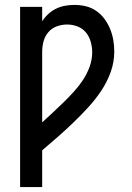

<svg xmlns="http://www.w3.org/2000/svg" viewBox="-20 -548 540 783"><path d="M62 215V-520H152V-461Q162 -477 176.5 -490.5Q191 -504 208.5 -512.5Q226 -521 245 -524.5Q264 -528 284 -528Q307 -528 330 -522.5Q353 -517 372.5 -503.5Q392 -490 406 -471Q420 -452 429 -430Q438 -408 442 -385Q446 -362 446 -338Q446 -295 431.5 -254.5Q417 -214 393 -178Q369 -142 340 -110.5Q311 -79 280 -49Q249 -19 217 9Q185 37 152 65V215ZM152 -49Q174 -69 196 -89.5Q218 -110 239.5 -131Q261 -152 281.5 -174.5Q302 -197 318.5 -222Q335 -247 345.5 -276Q356 -305 356 -335Q356 -356 350 -377.5Q344 -399 330.5 -415.5Q317 -432 296.5 -440Q276 -448 254 -448Q232 -448 211.5 -440.5Q191 -433 177 -416.5Q163 -400 157.5 -379Q152 -358 152 -336Z"/></svg>

Font: Iosevka Medium
Style: Regular
Weight: 500
Monospace: yes
Designer: Belleve Invis
Foundry: Belleve Invis
Version: Version 32.5.0; ttfautohint (v1.8.4)